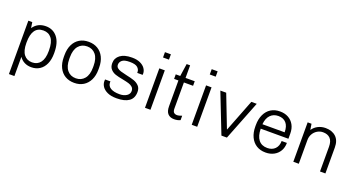

<svg xmlns="http://www.w3.org/2000/svg" viewBox="-53 -1439 4319 2339"><g transform="rotate(20 2107.0 -269.5)"><path d="M519 -253V-242Q519 -164 493.5 -107Q468 -50 421.5 -20Q375 10 314 10Q264 10 224.5 -10Q185 -30 159 -68V181H88V-511H139L150 -437Q207 -521 314 -521Q407 -521 463 -452Q519 -383 519 -253ZM158 -256V-247Q158 -148 196.5 -98.5Q235 -49 303 -49Q371 -49 409.5 -99Q448 -149 448 -247V-257Q448 -363 409.5 -412.5Q371 -462 303 -462Q158 -462 158 -256Z M645 -243V-268Q645 -347 673 -404Q701 -461 751 -491Q801 -521 867 -521H871Q937 -521 987.5 -490.5Q1038 -460 1066 -403Q1094 -346 1094 -268V-243Q1094 -165 1066 -108Q1038 -51 988 -20.5Q938 10 872 10H868Q802 10 751.5 -20Q701 -50 673 -107Q645 -164 645 -243ZM1023 -244V-267Q1023 -361 981.5 -411.5Q940 -462 870 -462Q800 -462 758 -412Q716 -362 716 -267V-244Q716 -150 757.5 -99.5Q799 -49 870 -49Q939 -49 981 -99Q1023 -149 1023 -244Z M1623 -383Q1623 -370 1622 -367H1552V-378Q1552 -412 1523.5 -437Q1495 -462 1422 -462Q1351 -462 1323.5 -438Q1296 -414 1296 -381Q1296 -355 1314.5 -339.5Q1333 -324 1361 -315.5Q1389 -307 1438 -296Q1501 -283 1540 -269.5Q1579 -256 1607 -227.5Q1635 -199 1635 -150Q1635 -68 1579.5 -29Q1524 10 1424 10H1415Q1347 10 1300.5 -11.5Q1254 -33 1232 -66Q1210 -99 1210 -135Q1210 -148 1211 -158H1281Q1280 -153 1280 -146Q1280 -99 1320.5 -74Q1361 -49 1436 -49Q1492 -49 1528 -73Q1564 -97 1564 -136Q1564 -167 1544 -185.5Q1524 -204 1494.5 -213Q1465 -222 1414 -232Q1353 -243 1315.5 -255.5Q1278 -268 1251.5 -296.5Q1225 -325 1225 -375Q1225 -441 1278 -481Q1331 -521 1428 -521H1434Q1493 -521 1536 -501.5Q1579 -482 1601 -450Q1623 -418 1623 -383Z M1860 -651H1783V-720H1860ZM1857 -511V0H1786V-511Z M2126 -674V-511H2245V-452H2126V-116Q2126 -78 2141 -63.5Q2156 -49 2183 -49Q2195 -49 2212.5 -53.5Q2230 -58 2245 -64V-7Q2211 10 2166 10Q2113 10 2084 -21Q2055 -52 2055 -117V-452H1999V-511H2057L2081 -674Z M2466 -651H2389V-720H2466ZM2463 -511V0H2392V-511Z M2814 -95H2817L2979 -511H3049L2848 0H2777L2577 -511H2653Z M3557 -310V-243H3198Q3199 -149 3238.5 -99Q3278 -49 3352 -49Q3415 -49 3452 -87Q3489 -125 3489 -189H3557Q3557 -129 3530.5 -84Q3504 -39 3457.5 -14.5Q3411 10 3354 10H3349Q3282 10 3232 -21Q3182 -52 3154.5 -110Q3127 -168 3127 -247V-264Q3127 -342 3154.5 -400.5Q3182 -459 3231.5 -490Q3281 -521 3347 -521H3352Q3411 -521 3457.5 -495.5Q3504 -470 3530.5 -422.5Q3557 -375 3557 -310ZM3199 -301H3487Q3487 -380 3450.5 -421Q3414 -462 3349 -462Q3286 -462 3246 -421Q3206 -380 3199 -301Z M4125 -336V0H4055V-320Q4055 -393 4021.5 -427.5Q3988 -462 3928 -462Q3888 -462 3854 -441.5Q3820 -421 3800 -386Q3780 -351 3780 -309V0H3709V-511H3759L3771 -435Q3800 -477 3844 -499Q3888 -521 3940 -521Q4024 -521 4074.5 -474Q4125 -427 4125 -336Z"/></g></svg>

Font: Chivo Light
Style: Regular
Weight: 300
Designer: Hector Gatti
Foundry: Omnibus-Type
Version: Version 1.007